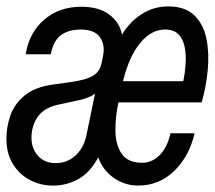

<svg xmlns="http://www.w3.org/2000/svg" viewBox="-26 -560 669 598"><path d="M580 -145Q564 -74 517 -28Q470 18 404 18Q363 18 328.5 -6Q294 -30 280 -70Q255 -23 218.5 -2.5Q182 18 139 18Q100 18 67 0.5Q34 -17 14 -49.5Q-6 -82 -6 -128Q-6 -164 6 -199.5Q18 -235 50 -262Q82 -289 141 -297L192 -304Q243 -311 264.5 -324.5Q286 -338 291 -366L295 -386Q302 -421 285 -444.5Q268 -468 225 -468Q189 -468 165 -451.5Q141 -435 132 -391H54Q65 -459 112 -499Q159 -539 227 -539Q282 -539 314.5 -514.5Q347 -490 354 -452Q377 -491 414.5 -515.5Q452 -540 498 -540Q551 -540 579.5 -512Q608 -484 617 -439Q626 -394 621 -341.5Q616 -289 602 -241H343Q333 -196 333.5 -152.5Q334 -109 353 -81Q372 -53 417 -53Q447 -53 471 -76.5Q495 -100 505 -145ZM488 -468Q445 -468 410.5 -426Q376 -384 357 -307H545Q550 -331 552 -359Q554 -387 549.5 -412Q545 -437 530.5 -452.5Q516 -468 488 -468ZM243 -138 270 -268Q251 -255 222.5 -248.5Q194 -242 160 -235Q113 -226 92.5 -197.5Q72 -169 72 -131Q72 -97 92.5 -74.5Q113 -52 147 -52Q184 -52 209.5 -76Q235 -100 243 -138Z"/></svg>

Font: Fragment Mono SC
Style: Italic
Weight: 400
Italic angle: -12°
Monospace: yes
Designer: Wei Huang based on Nimbus Sans by URW Studio, based on Helvetica by Max Miedinger.
Foundry: Wei Huang
Version: Version 1.012; ttfautohint (v1.8.4.7-5d5b)